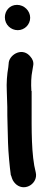

<svg xmlns="http://www.w3.org/2000/svg" viewBox="-22 -729 168 789"><path d="M-2 -658C-2 -627 23 -605 51 -605C79 -605 102 -628 102 -656C102 -685 77 -709 48 -709C17 -709 -2 -684 -2 -658ZM6 -352C6 -332 8 -311 8 -289C8 -267 8 -242 9 -217L11 -141C12 -104 18 -41 22 -13V-11C24 -6 25 -5 27 3C31 16 40 25 46 30C83 59 135 23 125 -20C106 -92 108 -200 108 -289V-355H107C105 -386 106 -415 111 -439L114 -457C118 -474 111 -487 104 -495C73 -536 20 -508 14 -473V-472L12 -452C7 -424 4 -389 6 -352Z"/></svg>

Font: Stray Cat
Style: ExBlk
Weight: 1000
Version: Version 1.0